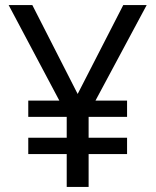

<svg xmlns="http://www.w3.org/2000/svg" viewBox="-20 -734 612 754"><path d="M285 -365 464 -714H556L355 -339H479V-275H328V-193H479V-129H328V0H242V-129H91V-193H242V-275H91V-339H213L14 -714H107Z"/></svg>

Font: Noto Sans IKEA
Style: Regular
Weight: 400
Designer: Monotype Design Team
Foundry: Monotype Imaging Inc.
Version: Version 2.001